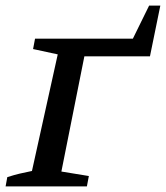

<svg xmlns="http://www.w3.org/2000/svg" viewBox="-24 -665 592 685"><path d="M508 -645H548L511 -464H277L195 -53L293 -37L286 0H-4L2 -33Q27 -41 46 -45.5Q65 -50 90 -55L182 -471L94 -490L101 -527H450Z"/></svg>

Font: Piazzolla SC Medium
Style: Italic
Weight: 500
Italic angle: -11.3°
Designer: Juan Pablo del Peral
Foundry: Huerta Tipografica
Version: Version 1.330